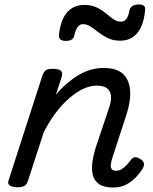

<svg xmlns="http://www.w3.org/2000/svg" viewBox="-20 -823 686 859"><path d="M487 16Q445 16 423 0.5Q401 -15 395 -41Q389 -67 393.5 -98.5Q398 -130 408 -162L469 -344Q479 -374 476.5 -395.5Q474 -417 458.5 -428.5Q443 -440 413 -440Q383 -440 351.5 -425Q320 -410 288.5 -382.5Q257 -355 228.5 -317Q200 -279 176 -232L104 -11Q100 2 89.5 8.5Q79 15 56 15Q40 15 26 8Q12 1 19 -18L169 -483Q176 -503 185.5 -509Q195 -515 214 -515Q245 -515 253.5 -505.5Q262 -496 255 -476L230 -399Q254 -428 280 -450Q306 -472 333 -488Q360 -504 388 -511.5Q416 -519 444 -519Q501 -519 529.5 -493Q558 -467 562 -420Q566 -373 546 -311L482 -115Q478 -102 476 -89Q474 -76 479 -67.5Q484 -59 499 -59Q512 -59 524 -66Q536 -73 546.5 -84.5Q557 -96 565 -107Q571 -116 581 -119Q591 -122 607 -112Q623 -102 624 -91.5Q625 -81 619 -70Q609 -53 590.5 -32.5Q572 -12 546 2Q520 16 487 16ZM274 -640Q241 -640 244 -668Q251 -734 280 -767.5Q309 -801 358 -801Q390 -801 413 -789.5Q436 -778 453.5 -763.5Q471 -749 487 -737.5Q503 -726 523 -726Q536 -726 545.5 -738.5Q555 -751 559 -776Q565 -803 602 -803Q618 -803 624.5 -796.5Q631 -790 629 -776Q623 -710 594.5 -675.5Q566 -641 518 -641Q486 -641 462.5 -652.5Q439 -664 420.5 -678.5Q402 -693 385.5 -704Q369 -715 351 -715Q337 -715 327 -701.5Q317 -688 312 -662Q310 -652 300.5 -646Q291 -640 274 -640Z"/></svg>

Font: Playwrite DK Uloopet
Style: Regular
Weight: 400
Designer: Veronika Burian, José Scaglione
Foundry: TypeTogether
Version: Version 1.002